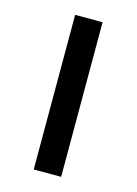

<svg xmlns="http://www.w3.org/2000/svg" viewBox="-83 -535 416 584"><g transform="rotate(15 124.5 -243.5)"><path d="M81.1 0V-486.8H167.5V0Z"/></g></svg>

Font: Varta Light Medium
Style: Regular
Weight: 500
Version: Version 1.004